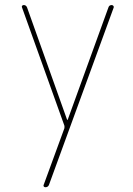

<svg xmlns="http://www.w3.org/2000/svg" viewBox="-20 -540 540 779"><path d="M241.2 -30.3 69.3 -509.8Q67.4 -513.7 69.8 -516.6Q72.3 -519.5 76.2 -519.5Q85.9 -519.5 89.8 -509.8L252 -54.7Q252 -53.7 253.9 -53.7Q254.9 -53.7 254.9 -54.7L419.9 -509.8Q422.9 -519.5 433.6 -519.5Q436.5 -519.5 439.5 -516.6Q442.4 -513.7 441.4 -509.8L178.7 210Q174.8 219.7 164.1 219.7Q160.2 219.7 157.7 216.8Q155.3 213.9 157.2 210L241.2 -19.5Q242.2 -25.4 241.2 -30.3Z"/></svg>

Font: Rounded Mgen+ 1mn thin
Style: Regular
Weight: 100
Designer: [Source Han Sans]
Ryoko NISHIZUKA  (kana & ideographs); Paul D. Hunt (Latin, Greek & Cyrillic); Wenlong ZHANG  (bopomofo
Version: Version 1.059.20150602